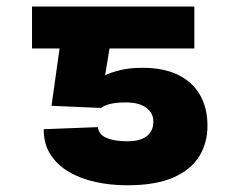

<svg xmlns="http://www.w3.org/2000/svg" viewBox="-20 -548 720 577"><path d="M284.2 -223.6 134.8 -230 176.8 -528.3H564V-402.3H309.1L295.9 -321.8Q312.5 -330.1 341.1 -337.2Q369.6 -344.2 406.2 -344.2Q469.2 -344.7 513.2 -324Q557.1 -303.2 580.3 -263.9Q603.5 -224.6 603.5 -169.9Q603.5 -118.7 578.9 -78.4Q554.2 -38.1 501 -14.6Q447.8 8.8 361.8 8.8Q312.5 8.8 267.6 -1Q222.7 -10.7 187.5 -31.2Q152.3 -51.8 131.8 -83.5Q111.3 -115.2 111.3 -159.7L273.9 -166Q277.3 -143.1 300.5 -133.3Q323.7 -123.5 361.8 -123.5Q402.3 -123.5 421.6 -139.2Q440.9 -154.8 440.9 -182.6Q440.9 -208.5 419.2 -224.4Q397.5 -240.2 358.9 -240.2Q329.6 -240.2 311 -235.6Q292.5 -231 284.2 -223.6ZM233.4 -528.3V-402.3H76.2V-528.3Z"/></svg>

Font: Inter 20pt ExtraBold
Style: Regular
Weight: 800
Version: Version 4.001;git-66647c0bb